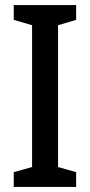

<svg xmlns="http://www.w3.org/2000/svg" viewBox="-20 -734 354 754"><path d="M279 0V-58L208 -78V-635L279 -656V-714H34V-656L106 -635V-78L34 -58V0Z"/></svg>

Font: Noto Sans Lao Looped Condensed Medium
Style: Regular
Weight: 500
Width: 3
Designer: Mark Frömberg, Ben Mitchell
Foundry: The Fontpad Ltd
Version: Version 1.002